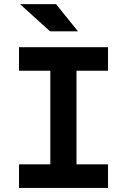

<svg xmlns="http://www.w3.org/2000/svg" viewBox="-20 -926 626 946"><path d="M228 0V-693.4H356.9V0ZM73.7 0V-116.2H512.2V0ZM73.7 -577.6V-693.4H512.2V-577.6ZM226.6 -771.5 78.6 -905.8H255.9L364.3 -771.5Z"/></svg>

Font: Cascadia Mono
Style: Regular
Weight: 400
Monospace: yes
Designer: Aaron Bell
Foundry: Saja Typeworks
Version: Version 2404.023